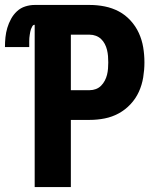

<svg xmlns="http://www.w3.org/2000/svg" viewBox="-44 -755 664 775"><path d="M96 0V-655Q90 -655 86.5 -649Q83 -643 81 -637.5Q79 -632 78 -626Q77 -620 76 -614Q75 -608 74.5 -602Q74 -596 74 -589.5Q74 -583 74 -577Q74 -571 74 -565H-24Q-24 -585 -22 -604.5Q-20 -624 -14.5 -642.5Q-9 -661 0.5 -678.5Q10 -696 24.5 -709.5Q39 -723 58 -729Q77 -735 96 -735H318Q349 -735 379 -729Q409 -723 435.5 -709Q462 -695 483 -672Q504 -649 516.5 -621.5Q529 -594 534 -564Q539 -534 539 -503Q539 -473 534 -442.5Q529 -412 516.5 -384.5Q504 -357 483 -334.5Q462 -312 435.5 -297.5Q409 -283 379 -277Q349 -271 318 -271H242V0ZM242 -391H318Q331 -391 343 -395.5Q355 -400 364 -409Q373 -418 379 -429.5Q385 -441 388 -453Q391 -465 392 -478Q393 -491 393 -503Q393 -516 392 -528.5Q391 -541 388 -553.5Q385 -566 379 -577.5Q373 -589 364 -597.5Q355 -606 343 -610.5Q331 -615 318 -615H242Z"/></svg>

Font: Iosevka Heavy Extended
Style: Regular
Weight: 900
Width: 7
Monospace: yes
Designer: Belleve Invis
Foundry: Belleve Invis
Version: Version 32.5.0; ttfautohint (v1.8.4)